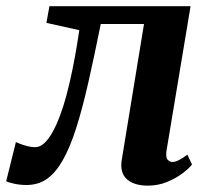

<svg xmlns="http://www.w3.org/2000/svg" viewBox="-50 -574 672 604"><path d="M474 -101Q470.5 -78.5 477.5 -71.5Q484.5 -64.5 492 -64.5Q500.5 -64.5 511.8 -69.8Q523 -75 539.5 -87.5L554 -56.5Q545 -44.5 524.2 -28.8Q503.5 -13 475.2 -1.5Q447 10 415 10Q372 10 349.2 -10.2Q326.5 -30.5 333 -71L403 -498.5H267Q246.5 -397 228 -315.2Q209.5 -233.5 190 -172Q170.5 -110.5 147.5 -70Q126.5 -32.5 99 -12.2Q71.5 8 32.5 8Q13.5 8 -5.8 3.8Q-25 -0.5 -30.5 -4L0 -127Q4 -125 14 -121.2Q24 -117.5 36.2 -114.2Q48.5 -111 60 -111Q76 -111 90 -124.2Q104 -137.5 116.2 -160Q128.5 -182.5 139.2 -211.5Q150 -240.5 158.5 -272Q169.5 -313.5 177.8 -354.5Q186 -395.5 191.5 -428.5Q197 -461.5 199.5 -479L96 -502L105.5 -554.5H549.5Z"/></svg>

Font: Merriweather 20pt
Style: Bold Italic
Weight: 700
Italic angle: -7.8°
Version: Version 2.101